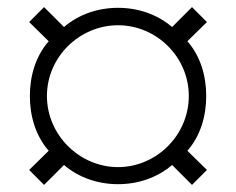

<svg xmlns="http://www.w3.org/2000/svg" viewBox="-20 -606 664 540"><path d="M562 -544 520 -586 464 -530C422 -566 368 -584 312 -584C256 -584 202 -566 160 -530L104 -586L62 -544L117 -490C80 -448 64 -392 64 -336C64 -280 80 -224 117 -182L62 -128L104 -86L160 -142C202 -106 256 -88 312 -88C368 -88 422 -106 464 -142L520 -86L562 -128L507 -182C544 -224 560 -280 560 -336C560 -392 544 -448 507 -490ZM312 -535C420 -535 511 -446 511 -336C511 -226 420 -136 312 -136C204 -136 112 -226 112 -336C112 -446 204 -535 312 -535Z"/></svg>

Font: Chivo Light
Style: Regular
Weight: 300
Designer: Hector Gatti
Foundry: Omnibus-Type
Version: Version 1.003;PS 001.003;hotconv 1.0.70;makeotf.lib2.5.58329